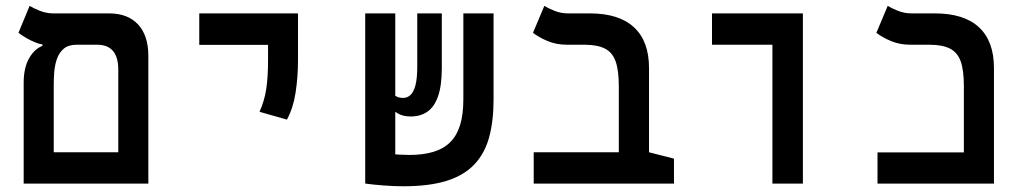

<svg xmlns="http://www.w3.org/2000/svg" viewBox="-20 -632 3556 661"><path d="M387.2 0V-392.1Q387.2 -478 314.5 -478H137.7Q122.6 -478 105.2 -484.6Q87.9 -491.2 71.3 -500.7Q54.7 -510.3 43.5 -519L82 -611.8Q93.3 -604.5 116.2 -595.2Q139.2 -585.9 163.6 -585.9H355.5Q419.9 -585.9 455.3 -547.9Q490.7 -509.8 490.7 -439.5V0ZM105 0V-107.9H461.4V0ZM61.5 0V-349.1Q62 -399.9 80.3 -431.6Q98.6 -463.4 126 -474.1V-509.3L244.1 -478Q215.3 -478 199.2 -464.1Q183.1 -450.2 175.8 -428.7Q168.5 -407.2 166.7 -383.5Q165 -359.9 165 -339.8V0Z M967.8 -220.2 873.5 -247.1Q890.6 -285.2 896.7 -326.2Q902.8 -367.2 902.8 -423.8V-585.9H1005.9V-423.8Q1005.9 -367.2 997.6 -313.2Q989.3 -259.3 967.8 -220.2ZM666 -477.5V-585.9H1005.9V-477.5Z M1367.7 9.3Q1335.4 9.3 1298.3 6.3Q1261.2 3.4 1237.8 0L1260.7 -108.4Q1264.6 -106.9 1279.5 -105.5Q1294.4 -104 1314.7 -102.3Q1335 -100.6 1355.2 -99.6Q1375.5 -98.6 1389.6 -98.6Q1436 -98.6 1470.9 -108.9Q1505.9 -119.1 1529.1 -141.6Q1552.2 -164.1 1563.7 -200.7Q1575.2 -237.3 1575.2 -290.5V-585.9H1679.2V-290.5Q1679.2 -215.8 1664.1 -159.9Q1648.9 -104 1613.3 -66.2Q1577.6 -28.3 1517.8 -9.5Q1458 9.3 1367.7 9.3ZM1340.8 0.5 1237.3 -0.5V-585.9H1340.8ZM1394 -231Q1366.7 -231 1348.9 -241.9Q1331.1 -252.9 1317.9 -266.1L1335.9 -306.2Q1342.3 -300.3 1350.1 -297.6Q1357.9 -294.9 1368.2 -294.9Q1381.8 -294.9 1392.8 -304.7Q1403.8 -314.5 1410.2 -338.1Q1416.5 -361.8 1416.5 -402.3V-585.9H1501V-398.4Q1501 -336.9 1488 -300.3Q1475.1 -263.7 1451.2 -247.3Q1427.2 -231 1394 -231Z M2300.3 -85.9V0H1817.4V-107.9H2213.9ZM2214.4 -397.9V0H2110.4V-335.4Q2110.4 -389.6 2099.4 -420.7Q2088.4 -451.7 2062.5 -464.8Q2036.6 -478 1992.2 -478H1932.6Q1895.5 -478 1865.7 -490.5Q1835.9 -502.9 1814.9 -519L1854 -611.8Q1865.2 -604.5 1887.9 -595.2Q1910.6 -585.9 1935.5 -585.9H2010.7Q2110.8 -585.9 2162.6 -538.1Q2214.4 -490.2 2214.4 -397.9Z M2639.2 0V-585.9H2744.1V0ZM2431.2 -478V-585.9H2743.7V-478Z M3298.3 0V-335.9Q3298.3 -390.1 3287.4 -420.9Q3276.4 -451.7 3250.2 -464.8Q3224.1 -478 3180.2 -478H3114.7Q3077.6 -478 3047.9 -490.5Q3018.1 -502.9 2997.1 -519L3036.1 -611.8Q3047.4 -604.5 3070.3 -595.2Q3093.3 -585.9 3117.2 -585.9H3198.7Q3298.8 -585.9 3350.3 -538.1Q3401.9 -490.2 3401.9 -397.9V0ZM3001 0V-107.4H3400.4V0Z"/></svg>

Font: Cascadia Code Medium
Style: Regular
Weight: 500
Monospace: yes
Designer: Aaron Bell
Foundry: Saja Typeworks
Version: Version 2407.024